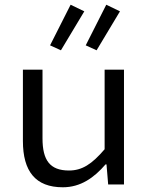

<svg xmlns="http://www.w3.org/2000/svg" viewBox="-20 -781 640 813"><path d="M246 12C321 12 378 -28 427 -85H431L438 0H505V-486H423V-149C369 -86 328 -59 272 -59C191 -59 160 -103 160 -195V-486H77V-184C77 -56 130 12 246 12ZM238 -568 337 -733 279 -761 192 -589ZM389 -568 488 -733 430 -761 343 -589Z"/></svg>

Font: Hasklig
Style: Regular
Weight: 400
Monospace: yes
Designer: Paul D. Hunt, Teo Tuominen
Foundry: Adobe Systems Incorporated
Version: Version 2.030;PS 1.0;hotconv 16.6.51;makeotf.lib2.5.65220